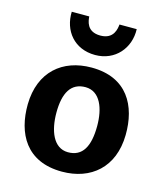

<svg xmlns="http://www.w3.org/2000/svg" viewBox="-121 -915 878 1015"><g transform="rotate(15 318.0 -407.0)"><path d="M46.9 -290C44.9 -131.3 116.7 7.8 313 7.8C470.7 7.8 586.4 -87.9 588.9 -266.6C591.3 -425.3 519.5 -564.5 323.2 -564.5C165 -564.5 49.8 -468.8 46.9 -290ZM316.4 -99.6C236.8 -100.6 204.6 -189 204.6 -286.1C204.6 -394 239.3 -456.5 319.8 -456.1C399.9 -455.1 431.2 -368.7 431.2 -273.9C431.2 -162.1 397 -98.6 316.4 -99.6ZM322.8 -633.3C432.6 -633.3 504.4 -719.2 500.5 -822.3H406.2C403.8 -800.8 397.9 -739.7 323.2 -739.7C246.6 -739.7 242.7 -800.3 240.7 -822.3H145C141.1 -719.2 207.5 -633.3 322.8 -633.3Z"/></g></svg>

Font: Merriweather Sans
Style: Bold
Weight: 700
Designer: Eben Sorkin ( eben@eyebytes.com )
Foundry: Eben Sorkin
Version: Version 1.003